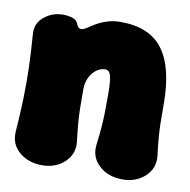

<svg xmlns="http://www.w3.org/2000/svg" viewBox="-67 -590 673 681"><g transform="rotate(10 270.0 -249.5)"><path d="M15 -426Q11 -465 40.5 -489.5Q70 -514 109 -514Q127 -514 143 -509Q159 -504 165 -487Q168 -478 175.5 -475.5Q183 -473 196 -480Q202 -484 212.5 -491Q223 -498 237.5 -505.5Q252 -513 271 -518.5Q290 -524 315 -524Q419 -524 467 -459.5Q515 -395 515 -264Q515 -222 515.5 -196Q516 -170 518 -145Q520 -120 525 -79Q530 -35 498 -5Q466 25 417 25Q365 25 332.5 -5Q300 -35 305 -79Q310 -120 312 -145Q314 -170 314.5 -196Q315 -222 315 -264Q315 -312 309.5 -330.5Q304 -349 290 -349Q273 -349 258 -338Q243 -327 234 -308Q225 -289 225 -264Q225 -222 225.5 -196Q226 -170 228 -145Q230 -120 235 -79Q240 -35 208 -5Q176 25 127 25Q78 25 45 -3Q12 -31 15 -76Q20 -145 21.5 -198Q23 -251 21.5 -304.5Q20 -358 15 -426Z"/></g></svg>

Font: Winky Sans Black
Style: Regular
Weight: 900
Designer: Simon Atzbach
Foundry: typofactur
Version: Version 1.205